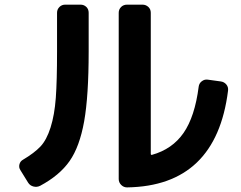

<svg xmlns="http://www.w3.org/2000/svg" viewBox="-20 -773 1040 830"><path d="M529.3 37.1Q514.6 37.1 503.9 26.4Q493.2 15.6 493.2 1V-717.8Q493.2 -732.4 503.4 -742.7Q513.7 -752.9 529.3 -752.9H595.7Q610.4 -752.9 621.1 -743.2Q631.8 -733.4 631.8 -717.8V-108.4Q631.8 -102.5 636.7 -103.5Q724.6 -127.9 773.4 -198.2Q822.3 -268.6 838.9 -398.4Q840.8 -413.1 852.5 -421.9Q864.3 -430.7 877.9 -428.7L934.6 -420.9Q949.2 -418.9 958.5 -407.7Q967.8 -396.5 965.8 -380.9Q914.1 31.2 529.3 37.1ZM101.6 16.6 68.4 -37.1Q60.5 -48.8 64 -62.5Q67.4 -76.2 80.1 -83Q127.9 -111.3 154.8 -139.6Q181.6 -168 198.7 -222.2Q215.8 -276.4 221.2 -349.6Q226.6 -422.9 226.6 -549.8V-717.8Q226.6 -732.4 236.8 -742.7Q247.1 -752.9 261.7 -752.9H328.1Q342.8 -752.9 353 -743.2Q363.3 -733.4 363.3 -717.8V-549.8Q363.3 -358.4 343.8 -248.5Q324.2 -138.7 280.8 -76.7Q237.3 -14.6 153.3 30.3Q139.6 37.1 124.5 33.2Q109.4 29.3 101.6 16.6Z"/></svg>

Font: Rounded-L Mgen+ 1m bold
Style: Bold
Weight: 700
Designer: [Source Han Sans]
Ryoko NISHIZUKA  (kana & ideographs); Paul D. Hunt (Latin, Greek & Cyrillic); Wenlong ZHANG  (bopomofo
Version: Version 1.059.20150602